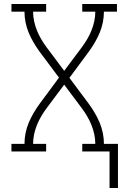

<svg xmlns="http://www.w3.org/2000/svg" viewBox="-20 -755 640 957"><path d="M568 182H526V0H390V-38H455Q455 -62 450 -85.5Q445 -109 436 -131.5Q427 -154 415 -174.5Q403 -195 389 -214L300 -333L211 -214Q197 -195 185 -174.5Q173 -154 164 -131.5Q155 -109 150 -85.5Q145 -62 145 -38H210V0H37V-38H102Q102 -65 107.5 -92Q113 -119 123.5 -144Q134 -169 147.5 -192Q161 -215 177 -237L274 -368L177 -498Q161 -520 147.5 -543Q134 -566 123.5 -591Q113 -616 107.5 -643Q102 -670 102 -697H37V-735H210V-697H145Q145 -673 150 -649.5Q155 -626 164 -603.5Q173 -581 185 -560.5Q197 -540 211 -521L300 -402L389 -521Q403 -540 415 -560.5Q427 -581 436 -603.5Q445 -626 450 -649.5Q455 -673 455 -697H390V-735H563V-697H498Q498 -670 492.5 -643Q487 -616 476.5 -591Q466 -566 452.5 -543Q439 -520 423 -498L326 -367L423 -237Q439 -215 452.5 -192Q466 -169 476.5 -144Q487 -119 492.5 -92Q498 -65 498 -38H568Z"/></svg>

Font: Iosevka Curly Slab XLtEx
Style: Regular
Weight: 200
Width: 7
Monospace: yes
Designer: Belleve Invis
Foundry: Belleve Invis
Version: Version 11.1.0; ttfautohint (v1.8.3)